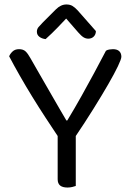

<svg xmlns="http://www.w3.org/2000/svg" viewBox="-20 -834 590 859"><path d="M314 -218H243Q215 -260 184.5 -306.5Q154 -353 124.5 -401Q95 -449 68.5 -495.5Q42 -542 21 -582Q25 -593 36 -603.5Q47 -614 65 -614Q84 -614 94.5 -604Q105 -594 116 -574Q129 -551 145.5 -522.5Q162 -494 180 -462.5Q198 -431 216 -400Q234 -369 249.5 -342Q265 -315 277 -295H281Q316 -353 345 -405Q374 -457 401 -507Q428 -557 454 -607Q460 -611 469 -612.5Q478 -614 485 -614Q504 -614 513.5 -605Q523 -596 523 -580Q523 -570 507.5 -537.5Q492 -505 464 -456.5Q436 -408 398 -347Q360 -286 314 -218ZM238 -257H319V-2Q314 0 303.5 2.5Q293 5 282 5Q260 5 249 -4Q238 -13 238 -32ZM276 -751Q260 -734 236.5 -709.5Q213 -685 184 -659Q167 -661 156 -669.5Q145 -678 145 -692Q145 -704 152.5 -713Q160 -722 171 -733L230 -792Q252 -814 277 -814Q293 -814 304 -807.5Q315 -801 327 -788L409 -695Q409 -680 399.5 -670.5Q390 -661 375 -661Q364 -661 354 -667Q344 -673 330 -689Z"/></svg>

Font: Baloo Bhaina 2
Style: Regular
Weight: 400
Designer: Yesha Goshar, Manish Minz, Shuchita Grover and Ek Type
Foundry: Ek Type
Version: Version 1.700